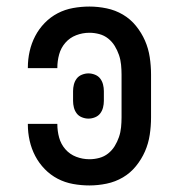

<svg xmlns="http://www.w3.org/2000/svg" viewBox="-20 -558 540 586"><path d="M253 8Q228 8 203 3.5Q178 -1 156 -12.5Q134 -24 116.5 -42Q99 -60 87.5 -82Q76 -104 70.5 -128.5Q65 -153 65 -178Q65 -179 65 -179Q65 -179 65 -180H155Q155 -180 155 -179.5Q155 -179 155 -179Q155 -158 160.5 -138Q166 -118 179.5 -102.5Q193 -87 212.5 -79.5Q232 -72 253 -72Q268 -72 283 -76Q298 -80 310 -89.5Q322 -99 330 -112Q338 -125 343 -139.5Q348 -154 349.5 -169.5Q351 -185 351 -200V-330Q351 -345 349.5 -360.5Q348 -376 343 -390.5Q338 -405 330 -418Q322 -431 310 -440.5Q298 -450 283 -454Q268 -458 253 -458Q232 -458 212.5 -450.5Q193 -443 179.5 -427.5Q166 -412 160.5 -392Q155 -372 155 -351Q155 -351 155 -350.5Q155 -350 155 -350H65Q65 -351 65 -351Q65 -351 65 -352Q65 -377 70.5 -401.5Q76 -426 87.5 -448Q99 -470 116.5 -488Q134 -506 156 -517.5Q178 -529 203 -533.5Q228 -538 253 -538Q279 -538 305.5 -532.5Q332 -527 355 -513.5Q378 -500 395 -479Q412 -458 422.5 -434Q433 -410 437 -383.5Q441 -357 441 -330V-200Q441 -173 437 -146.5Q433 -120 422.5 -96Q412 -72 395 -51Q378 -30 355 -16.5Q332 -3 305.5 2.5Q279 8 253 8ZM250 -196Q240 -196 230 -200Q220 -204 214 -212Q208 -220 205.5 -230Q203 -240 203 -250V-280Q203 -290 205.5 -300Q208 -310 214 -318Q220 -326 230 -330Q240 -334 250 -334Q260 -334 270 -330Q280 -326 286 -318Q292 -310 294.5 -300Q297 -290 297 -280V-250Q297 -240 294.5 -230Q292 -220 286 -212Q280 -204 270 -200Q260 -196 250 -196Z"/></svg>

Font: Iosevka Slab Medium
Style: Regular
Weight: 500
Monospace: yes
Designer: Belleve Invis
Foundry: Belleve Invis
Version: Version 11.1.1; ttfautohint (v1.8.3)